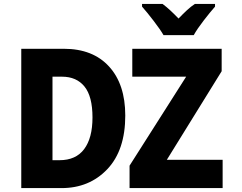

<svg xmlns="http://www.w3.org/2000/svg" viewBox="-20 -964 1240 984"><path d="M818 -784H973Q990 -815 1024 -859Q1058 -903 1082 -930V-944H979Q959 -931 938.5 -912Q918 -893 895 -869Q873 -892 853 -910.5Q833 -929 813 -944H708V-930Q733 -902 767.5 -857Q802 -812 818 -784ZM89 0H295Q438 0 530 -97Q622 -194 622 -372Q622 -532 539 -623Q456 -714 307 -714H89ZM249 -143V-571H298Q372 -571 413 -520.5Q454 -470 454 -362Q454 -257 411.5 -200Q369 -143 285 -143ZM644 0V-115L934 -571H658V-714H1116V-599L835 -145H1121V0Z"/></svg>

Font: Noto Sans Mono Extra
Style: Regular
Weight: 800
Designer: Monotype Design Team
Foundry: Monotype Imaging Inc.
Version: Version 1.900